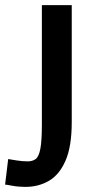

<svg xmlns="http://www.w3.org/2000/svg" viewBox="-34 -719 391 752"><path d="M65 13Q38 13 14 8.5Q-10 4 -14 4L-2 -96Q10 -94 32 -90.5Q54 -87 75 -87Q93 -87 105.5 -96Q118 -105 124 -136Q130 -167 130 -233V-699H247V-241Q247 -146 223 -90.5Q199 -35 158 -11Q117 13 65 13Z"/></svg>

Font: Ruda
Style: Bold
Weight: 700
Designer: Mariela Monsalve and Angelina Sanchez
Foundry: Mariela Monsalve and Angelina Sanchez
Version: Version 2.000